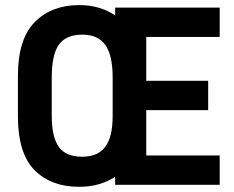

<svg xmlns="http://www.w3.org/2000/svg" viewBox="-20 -720 910 748"><path d="M549.8 -576.2V-405.3H791V-291H549.8V-114.3H835.9V0H428.7V-31.2Q369.1 7.8 288.1 7.8Q179.7 7.8 115.2 -56.6Q49.8 -122.1 49.8 -266.6V-424.8Q49.8 -568.4 116.2 -634.8Q181.6 -700.2 289.1 -700.2Q368.2 -700.2 428.7 -660.2V-690.4H835.9V-576.2ZM418.9 -418Q418.9 -505.9 389.6 -545.9Q360.4 -585 300.8 -585Q238.3 -585 210 -546.9Q181.6 -507.8 181.6 -418V-268.6Q181.6 -185.5 210 -146.5Q237.3 -109.4 300.8 -109.4Q360.4 -109.4 389.6 -147.5Q418.9 -185.5 418.9 -268.6Z"/></svg>

Font: Altinn-DIN
Style: DIN-Bold
Weight: 700
Designer: Charles Nix
Foundry: Altinn
Version: Version 2.00